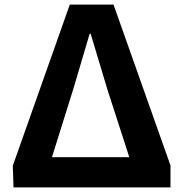

<svg xmlns="http://www.w3.org/2000/svg" viewBox="-20 -779 806 839"><path d="M39 40H725V-56L476 -759H285L36 -55ZM207 -92 300 -389 372 -632H376L449 -389L545 -92Z"/></svg>

Font: GenEiGothic-pro-Regular
Style: Bold
Weight: 700
Designer: Ryoko NISHIZUKA (kana & ideographs); Paul D. Hunt (Latin, Greek & Cyrillic); Wenlong ZHANG (bopomofo); Sandoll Communica
Foundry: Adobe Systems Incorporated; o_tamon
Version: Version 1.000.140830